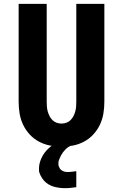

<svg xmlns="http://www.w3.org/2000/svg" viewBox="-20 -755 640 999"><path d="M300 8Q269 8 239 2Q209 -4 182 -18.5Q155 -33 134 -56Q113 -79 100 -106.5Q87 -134 82 -164.5Q77 -195 77 -226V-735H223V-226Q223 -213 224 -200Q225 -187 228.5 -174.5Q232 -162 238 -150.5Q244 -139 253 -130Q262 -121 274.5 -116.5Q287 -112 300 -112Q313 -112 325.5 -116.5Q338 -121 347 -130Q356 -139 362 -150.5Q368 -162 371.5 -174.5Q375 -187 376 -200Q377 -213 377 -226V-735H523V-226Q523 -195 518 -164.5Q513 -134 500 -106.5Q487 -79 466 -56Q445 -33 418 -18.5Q391 -4 361 2Q331 8 300 8ZM318 224Q303 224 288 222Q273 220 259 216Q245 212 232 204Q219 196 209 185Q199 174 191 158Q183 142 183 132V120Q183 108 186 95.5Q189 83 194 71.5Q199 60 205.5 49.5Q212 39 220 30Q228 21 239 11.5Q250 2 257 -3L266 -8H354V0Q345 4 336.5 9.5Q328 15 321 22Q314 29 308 37Q302 45 297.5 53.5Q293 62 288.5 73Q284 84 284 91V99Q284 105 286 110.5Q288 116 291 121Q294 126 298.5 129.5Q303 133 308.5 135.5Q314 138 320.5 139Q327 140 331 140H336Q340 140 344.5 139.5Q349 139 354 138.5Q359 138 364 137.5Q369 137 372 136H377V219Q371 220 364.5 220.5Q358 221 351.5 222Q345 223 337.5 223.5Q330 224 325 224Z"/></svg>

Font: Iosevka Aile Heavy
Style: Regular
Weight: 900
Designer: Belleve Invis
Foundry: Belleve Invis
Version: Version 31.1.0; ttfautohint (v1.8.4)